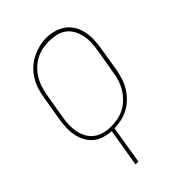

<svg xmlns="http://www.w3.org/2000/svg" viewBox="-219 -637 938 938"><g transform="rotate(-45 250.0 -168.0)"><path d="M150 205 183 8Q157 6 132.5 -1.5Q108 -9 89 -25Q70 -41 58.5 -63Q47 -85 42 -109.5Q37 -134 38 -160.5Q39 -187 43 -213L65 -343Q69 -369 77 -394Q85 -419 99 -442Q113 -465 133.5 -484.5Q154 -504 178 -516Q202 -528 228 -534.5Q254 -541 279 -541Q306 -541 332 -533.5Q358 -526 379 -511Q400 -496 413.5 -473.5Q427 -451 432.5 -425Q438 -399 437.5 -371.5Q437 -344 432 -317L411 -187Q406 -162 398.5 -137.5Q391 -113 377 -90Q363 -67 343.5 -48Q324 -29 301 -16.5Q278 -4 252.5 1.5Q227 7 202 8L170 205ZM196 -10Q219 -10 243 -14.5Q267 -19 289 -30.5Q311 -42 329 -60Q347 -78 360 -99Q373 -120 380.5 -143Q388 -166 391 -190L413 -320Q417 -344 418 -369Q419 -394 414 -417Q409 -440 397.5 -461Q386 -482 367.5 -495.5Q349 -509 325 -514.5Q301 -520 277 -520Q253 -520 229.5 -515Q206 -510 184.5 -498.5Q163 -487 145 -469Q127 -451 114.5 -430Q102 -409 95 -386Q88 -363 84 -340L62 -210Q58 -186 57 -161.5Q56 -137 61 -113.5Q66 -90 77 -70Q88 -50 106.5 -36Q125 -22 148.5 -16Q172 -10 196 -10Z"/></g></svg>

Font: Iosevka Curly Thin Oblique
Style: Regular
Weight: 100
Italic angle: -9°
Monospace: yes
Designer: Belleve Invis
Foundry: Belleve Invis
Version: Version 11.1.0; ttfautohint (v1.8.3)